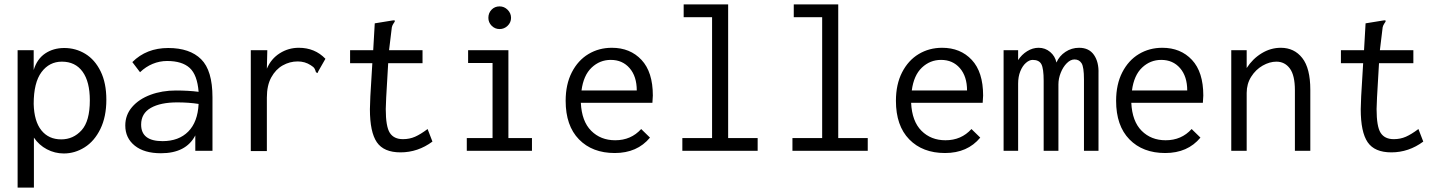

<svg xmlns="http://www.w3.org/2000/svg" viewBox="-20 -685 6540 872"><path d="M60 -457H133V-367Q148 -417 185 -442Q222 -467 272 -467Q324 -467 367.5 -440.5Q411 -414 437 -361Q463 -308 463 -232Q463 -155 436 -99.5Q409 -44 364.5 -16Q320 12 270 12Q229 12 193 -7Q157 -26 134 -60V167H60ZM388 -229Q388 -314 355 -359.5Q322 -405 261 -405Q204 -405 168.5 -357.5Q133 -310 133 -213Q135 -134 168 -93Q201 -52 258 -52Q313 -52 350.5 -93.5Q388 -135 388 -229Z M945 -243V0H867V-70Q825 11 711 11Q635 11 592 -23.5Q549 -58 549 -115Q549 -163 580 -199Q611 -235 663.5 -254.5Q716 -274 779 -274Q836 -274 882 -268Q876 -345 841.5 -376.5Q807 -408 739 -408Q705 -408 673.5 -395Q642 -382 616 -357L581 -403Q645 -467 744 -467Q842 -467 893.5 -416Q945 -365 945 -243ZM882 -213Q837 -220 785 -220Q709 -220 665 -195Q621 -170 621 -119Q621 -44 718 -44Q792 -44 835 -87.5Q878 -131 882 -213Z M1458 -418 1426 -362 1422 -353 1415 -357Q1412 -368 1408 -374.5Q1404 -381 1391 -389Q1365 -406 1332 -406Q1296 -406 1264 -388Q1232 -370 1212 -333.5Q1192 -297 1192 -242V1H1119V-457H1194L1192 -373Q1211 -418 1250.5 -443Q1290 -468 1337 -468Q1410 -468 1458 -418Z M1944 -42Q1878 7 1799 7Q1723 7 1691.5 -39Q1660 -85 1660 -189Q1660 -206 1662 -248L1671 -398H1570V-457H1675L1682 -579L1762 -592L1772 -593L1773 -587Q1766 -577 1762.5 -570Q1759 -563 1758 -548L1747 -457H1899V-398H1743L1734 -243Q1732 -203 1732 -190Q1732 -110 1750.5 -81.5Q1769 -53 1810 -53Q1840 -53 1865 -64Q1890 -75 1922 -99Z M2100 -58H2217V-399H2106V-457H2289V-58H2396V0H2100ZM2198 -604Q2198 -626 2212.5 -641Q2227 -656 2249 -656Q2270 -656 2285.5 -640.5Q2301 -625 2301 -604Q2301 -583 2285.5 -568Q2270 -553 2249 -553Q2228 -553 2213 -568Q2198 -583 2198 -604Z M2549 -227Q2549 -302 2577 -356.5Q2605 -411 2652.5 -439.5Q2700 -468 2759 -468Q2842 -468 2893.5 -413Q2945 -358 2945 -251Q2945 -240 2943 -218H2618Q2622 -134 2665 -91Q2708 -48 2774 -48Q2846 -48 2892 -99L2932 -60Q2874 10 2772 10Q2670 10 2609.5 -52Q2549 -114 2549 -227ZM2872 -274Q2872 -338 2839.5 -375.5Q2807 -413 2754 -413Q2704 -413 2667 -378Q2630 -343 2621 -274Z M3079 -58H3214V-607H3085V-665H3287V-58H3421V0H3079Z M3579 -58H3714V-607H3585V-665H3787V-58H3921V0H3579Z M4049 -227Q4049 -302 4077 -356.5Q4105 -411 4152.5 -439.5Q4200 -468 4259 -468Q4342 -468 4393.5 -413Q4445 -358 4445 -251Q4445 -240 4443 -218H4118Q4122 -134 4165 -91Q4208 -48 4274 -48Q4346 -48 4392 -99L4432 -60Q4374 10 4272 10Q4170 10 4109.5 -52Q4049 -114 4049 -227ZM4372 -274Q4372 -338 4339.5 -375.5Q4307 -413 4254 -413Q4204 -413 4167 -378Q4130 -343 4121 -274Z M4538 -457H4604V-412Q4620 -437 4645 -452.5Q4670 -468 4697 -468Q4727 -468 4749.5 -449Q4772 -430 4778 -401Q4791 -431 4819 -449.5Q4847 -468 4881 -468Q4926 -468 4948.5 -435.5Q4971 -403 4969 -351V0H4903V-324Q4903 -381 4892 -398Q4881 -415 4860 -415Q4842 -415 4825 -398Q4808 -381 4797.5 -354.5Q4787 -328 4787 -302V0H4720V-318Q4720 -374 4709.5 -393.5Q4699 -413 4670 -413Q4655 -413 4639.5 -399.5Q4624 -386 4614 -361.5Q4604 -337 4604 -305V0H4538Z M5049 -227Q5049 -302 5077 -356.5Q5105 -411 5152.5 -439.5Q5200 -468 5259 -468Q5342 -468 5393.5 -413Q5445 -358 5445 -251Q5445 -240 5443 -218H5118Q5122 -134 5165 -91Q5208 -48 5274 -48Q5346 -48 5392 -99L5432 -60Q5374 10 5272 10Q5170 10 5109.5 -52Q5049 -114 5049 -227ZM5372 -274Q5372 -338 5339.5 -375.5Q5307 -413 5254 -413Q5204 -413 5167 -378Q5130 -343 5121 -274Z M5572 -457H5642V-376Q5669 -418 5710 -443Q5751 -468 5797 -468Q5858 -468 5894.5 -421.5Q5931 -375 5931 -277V0H5861V-275Q5861 -343 5838 -374Q5815 -405 5777 -405Q5746 -405 5714.5 -387Q5683 -369 5662.5 -336.5Q5642 -304 5642 -263V0H5572Z M6444 -42Q6378 7 6299 7Q6223 7 6191.5 -39Q6160 -85 6160 -189Q6160 -206 6162 -248L6171 -398H6070V-457H6175L6182 -579L6262 -592L6272 -593L6273 -587Q6266 -577 6262.5 -570Q6259 -563 6258 -548L6247 -457H6399V-398H6243L6234 -243Q6232 -203 6232 -190Q6232 -110 6250.5 -81.5Q6269 -53 6310 -53Q6340 -53 6365 -64Q6390 -75 6422 -99Z"/></svg>

Font: Vazir Code FD
Style: Code-FD
Weight: 400
Foundry: DejaVu fonts team - Redesigned by Saber Rastikerdar
Version: Version 1.1.2